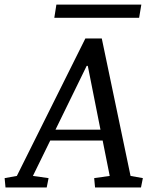

<svg xmlns="http://www.w3.org/2000/svg" viewBox="-81 -831 667 851"><path d="M497.6 -51.3 552.2 -41.5 543.9 0H340.3L336.4 -41.5L405.3 -51.3L374 -208H141.6L64.9 -51.3L134.3 -41.5L126 0H-56.6L-60.5 -41.5L-6.3 -51.3L297.4 -660.6H370.1ZM303.2 -539.1 165 -256.3H364.3L308.1 -539.1ZM168.9 -810.5H545.4L535.6 -752H159.7Z"/></svg>

Font: Noticia Text
Style: Italic
Weight: 400
Italic angle: -8°
Designer: JM Sole
Foundry: JM Sole
Version: Version 1.003